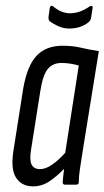

<svg xmlns="http://www.w3.org/2000/svg" viewBox="-20 -654 370 680"><path d="M97 6Q57 6 37 -24.5Q17 -55 28 -123L62 -339Q76 -421 109.5 -456.5Q143 -492 201 -492Q238 -492 267 -485Q296 -478 330 -473L273 -120Q266 -77 262.5 -51.5Q259 -26 259 -9Q259 0 250 0H210Q202 0 202 -9Q203 -19 204 -31Q205 -43 207 -56Q183 -31 156 -12.5Q129 6 97 6ZM122 -55Q142 -55 165.5 -71.5Q189 -88 211 -113L259 -422Q245 -426 229.5 -428.5Q214 -431 198 -431Q167 -431 149.5 -410Q132 -389 123 -333L90 -124Q84 -87 92 -71Q100 -55 122 -55ZM224 -553Q205 -553 187 -561Q169 -569 156 -579Q151 -583 152 -595L156 -625Q157 -631 161 -633Q165 -635 170 -630Q198 -607 228 -607Q263 -607 297 -631Q302 -634 305.5 -632.5Q309 -631 308 -626L302 -588Q300 -580 292 -574Q279 -564 262.5 -558.5Q246 -553 224 -553Z"/></svg>

Font: Sofia Sans Extra Condensed
Style: Italic
Weight: 400
Italic angle: -9°
Designer: Botio Nikoltchev, Ani Petrova
Foundry: lettersoup
Version: Version 4.101; ttfautohint (v1.8.4.7-5d5b)